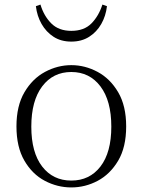

<svg xmlns="http://www.w3.org/2000/svg" viewBox="-20 -806 624 840"><path d="M292 14Q231 14 176 -15Q121 -44 86.5 -103.5Q52 -163 52 -253Q52 -343 87 -402.5Q122 -462 177 -491.5Q232 -521 292 -521Q352 -521 407 -491.5Q462 -462 497 -402.5Q532 -343 532 -253Q532 -162 497 -103Q462 -44 407.5 -15Q353 14 292 14ZM292 -16Q372 -16 419.5 -77.5Q467 -139 467 -252Q467 -365 419.5 -428Q372 -491 292 -491Q212 -491 164.5 -428Q117 -365 117 -252Q117 -139 164.5 -77.5Q212 -16 292 -16ZM137 -779 157 -786Q172 -736 204.5 -703.5Q237 -671 292 -671Q348 -671 380 -703.5Q412 -736 428 -786L448 -779Q443 -736 423 -701Q403 -666 370 -645Q337 -624 292 -624Q247 -624 214.5 -645Q182 -666 162 -701Q142 -736 137 -779Z"/></svg>

Font: Noto Serif SC
Style: Regular
Weight: 200
Designer: Ryoko NISHIZUKA 西塚涼子 (kana & ideographs); Frank Grießhammer (Latin, Greek & Cyrillic); Wenlong ZHANG 张文龙 (bopomofo); San
Foundry: Adobe
Version: Version 2.001;hotconv 1.1.0;makeotfexe 2.6.0